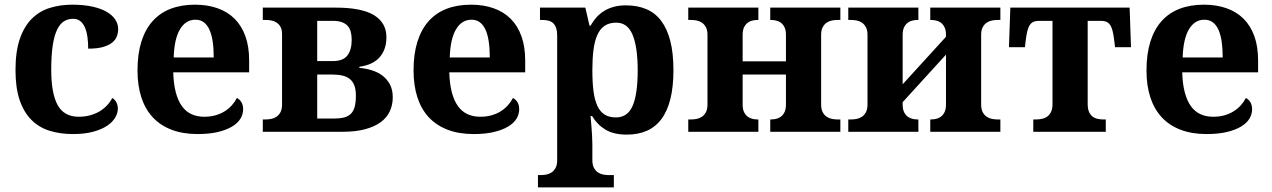

<svg xmlns="http://www.w3.org/2000/svg" viewBox="-20 -569 5494 829"><path d="M294.9 9.8Q239.7 9.8 194.1 -4.4Q148.4 -18.6 115.7 -51.3Q83 -84 64.9 -136.7Q46.9 -189.5 46.9 -266.1Q46.9 -347.2 65.7 -401.4Q84.5 -455.6 117.4 -488.3Q150.4 -521 195.3 -534.9Q240.2 -548.8 292 -548.8Q340.3 -548.8 377.4 -540.8Q414.6 -532.7 439.5 -518.6Q464.4 -504.4 477.3 -485.1Q490.2 -465.8 490.2 -443.8Q490.2 -427.7 484.6 -412.4Q479 -397 464.6 -385.3Q450.2 -373.5 425 -366.2Q399.9 -358.9 360.8 -358.9Q360.8 -384.8 357.7 -408.2Q354.5 -431.6 347.2 -449.2Q339.8 -466.8 327.4 -477.3Q314.9 -487.8 295.9 -487.8Q273.9 -487.8 256.6 -477.3Q239.3 -466.8 226.8 -441.4Q214.4 -416 207.8 -373.5Q201.2 -331.1 201.2 -267.1Q201.2 -165.5 229 -115.2Q256.8 -64.9 319.8 -64.9Q345.7 -64.9 368.4 -71Q391.1 -77.1 409.7 -88.1Q428.2 -99.1 442.1 -114Q456.1 -128.9 464.8 -146Q477.1 -138.7 482.9 -126.2Q488.8 -113.8 488.8 -100.1Q488.8 -81.1 477.5 -61.5Q466.3 -42 442.6 -26.1Q418.9 -10.3 382.3 -0.2Q345.7 9.8 294.9 9.8Z M823.7 -483.9Q781.7 -483.9 757.1 -442.4Q732.4 -400.9 730 -320.8H902.8Q902.8 -358.9 898.4 -389.2Q894 -419.4 884.5 -440.4Q875 -461.4 860.1 -472.7Q845.2 -483.9 823.7 -483.9ZM833 9.8Q769.5 9.8 720.9 -8.8Q672.4 -27.3 639.6 -62.5Q606.9 -97.7 590.3 -148.7Q573.7 -199.7 573.7 -265.1Q573.7 -335.4 590.3 -388.7Q606.9 -441.9 638.7 -477.5Q670.4 -513.2 716.6 -531Q762.7 -548.8 821.8 -548.8Q876 -548.8 919.4 -533.4Q962.9 -518.1 993.2 -487.8Q1023.4 -457.5 1039.6 -412.6Q1055.7 -367.7 1055.7 -308.1V-256.8H728Q729.5 -206.5 739 -170.4Q748.5 -134.3 765.4 -110.8Q782.2 -87.4 806.4 -76.2Q830.6 -64.9 861.8 -64.9Q887.7 -64.9 909.7 -71Q931.6 -77.1 949.5 -88.1Q967.3 -99.1 980.7 -114Q994.1 -128.9 1002.9 -146Q1029.8 -131.3 1029.8 -97.2Q1029.8 -75.7 1018.1 -56.4Q1006.3 -37.1 981.9 -22.5Q957.5 -7.8 920.7 1Q883.8 9.8 833 9.8Z M1114.7 -53.2H1126.5Q1137.7 -53.2 1150.1 -55.4Q1162.6 -57.6 1173.1 -64.5Q1183.6 -71.3 1190.7 -84Q1197.8 -96.7 1197.8 -118.2V-421.9Q1197.8 -441.9 1190.7 -453.9Q1183.6 -465.8 1172.9 -472.4Q1162.1 -479 1149.7 -481Q1137.2 -482.9 1126.5 -482.9H1114.7V-536.1H1429.7Q1541.5 -536.1 1595 -503.4Q1648.4 -470.7 1648.4 -408.2Q1648.4 -378.4 1639.6 -356Q1630.9 -333.5 1615.5 -317.9Q1600.1 -302.2 1578.6 -293.2Q1557.1 -284.2 1531.7 -280.8V-275.9Q1560.5 -273.4 1586.7 -265.1Q1612.8 -256.8 1632.6 -241.5Q1652.3 -226.1 1664.1 -203.4Q1675.8 -180.7 1675.8 -148.9Q1675.8 -116.2 1663.1 -88.6Q1650.4 -61 1623.8 -41.5Q1597.2 -22 1556.4 -11Q1515.6 0 1459.5 0H1114.7ZM1420.9 -57.1Q1446.3 -57.1 1464.4 -61.5Q1482.4 -65.9 1494.1 -76.9Q1505.9 -87.9 1511.2 -107.2Q1516.6 -126.5 1516.6 -155.8Q1516.6 -182.1 1510 -199.7Q1503.4 -217.3 1490.5 -227.8Q1477.5 -238.3 1458.7 -242.7Q1439.9 -247.1 1415.5 -247.1H1349.6V-57.1ZM1498.5 -397Q1498.5 -416.5 1494.4 -431.9Q1490.2 -447.3 1480.5 -457.8Q1470.7 -468.3 1455.1 -473.6Q1439.5 -479 1416.5 -479H1349.6V-305.2H1416.5Q1461.4 -305.2 1480 -329.6Q1498.5 -354 1498.5 -397Z M2015.6 -483.9Q1973.6 -483.9 1949 -442.4Q1924.3 -400.9 1921.9 -320.8H2094.7Q2094.7 -358.9 2090.3 -389.2Q2085.9 -419.4 2076.4 -440.4Q2066.9 -461.4 2052 -472.7Q2037.1 -483.9 2015.6 -483.9ZM2024.9 9.8Q1961.4 9.8 1912.8 -8.8Q1864.3 -27.3 1831.5 -62.5Q1798.8 -97.7 1782.2 -148.7Q1765.6 -199.7 1765.6 -265.1Q1765.6 -335.4 1782.2 -388.7Q1798.8 -441.9 1830.6 -477.5Q1862.3 -513.2 1908.4 -531Q1954.6 -548.8 2013.7 -548.8Q2067.9 -548.8 2111.3 -533.4Q2154.8 -518.1 2185.1 -487.8Q2215.3 -457.5 2231.4 -412.6Q2247.6 -367.7 2247.6 -308.1V-256.8H1919.9Q1921.4 -206.5 1930.9 -170.4Q1940.4 -134.3 1957.3 -110.8Q1974.1 -87.4 1998.3 -76.2Q2022.5 -64.9 2053.7 -64.9Q2079.6 -64.9 2101.6 -71Q2123.5 -77.1 2141.4 -88.1Q2159.2 -99.1 2172.6 -114Q2186 -128.9 2194.8 -146Q2221.7 -131.3 2221.7 -97.2Q2221.7 -75.7 2210 -56.4Q2198.2 -37.1 2173.8 -22.5Q2149.4 -7.8 2112.5 1Q2075.7 9.8 2024.9 9.8Z M2314.5 187Q2325.7 187 2338.1 184.8Q2350.6 182.6 2361.1 175.8Q2371.6 168.9 2378.7 156.2Q2385.7 143.6 2385.7 122.1V-413.1Q2385.7 -436 2380.6 -449.7Q2375.5 -463.4 2366.5 -470.7Q2357.4 -478 2345 -480.5Q2332.5 -482.9 2318.4 -482.9H2311.5V-536.1H2507.3L2525.4 -458H2529.8Q2540.5 -477.5 2554.9 -493.7Q2569.3 -509.8 2588.1 -521.5Q2606.9 -533.2 2630.4 -539.6Q2653.8 -545.9 2682.6 -545.9Q2732.4 -545.9 2770.8 -529.5Q2809.1 -513.2 2835 -478.8Q2860.8 -444.3 2874.3 -391.6Q2887.7 -338.9 2887.7 -266.1Q2887.7 -193.8 2874.5 -141.4Q2861.3 -88.9 2835.7 -54.7Q2810.1 -20.5 2772.7 -4.2Q2735.4 12.2 2686.5 12.2Q2629.4 12.2 2593.8 -9.5Q2558.1 -31.2 2536.6 -67.9H2529.8Q2531.7 -44.9 2533.7 -22.9Q2535.2 -4.4 2536.4 16.6Q2537.6 37.6 2537.6 53.2V122.1Q2537.6 143.6 2544.7 156.2Q2551.8 168.9 2562.3 175.8Q2572.8 182.6 2585.2 184.8Q2597.7 187 2608.4 187H2630.4V240.2H2302.7V187ZM2639.6 -62Q2689.9 -62 2711.7 -112.5Q2733.4 -163.1 2733.4 -265.1Q2733.4 -364.7 2711.7 -418Q2689.9 -471.2 2640.6 -471.2Q2610.8 -471.2 2590.8 -457.8Q2570.8 -444.3 2559.1 -418.2Q2547.4 -392.1 2542.5 -353.8Q2537.6 -315.4 2537.6 -266.1Q2537.6 -214.4 2542.5 -176Q2547.4 -137.7 2559.1 -112.3Q2570.8 -86.9 2590.3 -74.5Q2609.9 -62 2639.6 -62Z M3525.4 -118.2Q3525.4 -96.7 3532.5 -84Q3539.6 -71.3 3550 -64.5Q3560.5 -57.6 3573.2 -55.4Q3585.9 -53.2 3596.7 -53.2H3608.4V0H3305.7V-53.2H3307.6Q3317.9 -53.2 3329.3 -55.4Q3340.8 -57.6 3350.6 -64.5Q3360.4 -71.3 3366.9 -84Q3373.5 -96.7 3373.5 -118.2V-247.1H3186.5V-118.2Q3186.5 -96.7 3193.1 -84Q3199.7 -71.3 3209.5 -64.5Q3219.2 -57.6 3230.7 -55.4Q3242.2 -53.2 3252.4 -53.2H3254.4V0H2951.7V-53.2H2963.4Q2974.6 -53.2 2987.1 -55.4Q2999.5 -57.6 3010 -64.5Q3020.5 -71.3 3027.6 -84Q3034.7 -96.7 3034.7 -118.2V-418Q3034.7 -439.5 3027.6 -452.1Q3020.5 -464.8 3010 -471.7Q2999.5 -478.5 2987.1 -480.7Q2974.6 -482.9 2963.4 -482.9H2951.7V-536.1H3254.4V-482.9H3252.4Q3242.2 -482.9 3230.7 -480.7Q3219.2 -478.5 3209.5 -471.7Q3199.7 -464.8 3193.1 -452.1Q3186.5 -439.5 3186.5 -418V-304.2H3373.5V-418Q3373.5 -439.5 3366.9 -452.1Q3360.4 -464.8 3350.6 -471.7Q3340.8 -478.5 3329.3 -480.7Q3317.9 -482.9 3307.6 -482.9H3305.7V-536.1H3608.4V-482.9H3596.7Q3585.9 -482.9 3573.2 -480.7Q3560.5 -478.5 3550 -471.7Q3539.6 -464.8 3532.5 -452.1Q3525.4 -439.5 3525.4 -418Z M4216.3 -118.2Q4216.3 -96.7 4223.4 -84Q4230.5 -71.3 4241 -64.5Q4251.5 -57.6 4264.2 -55.4Q4276.9 -53.2 4287.6 -53.2H4299.3V0H3996.6V-53.2H3998.5Q4008.8 -53.2 4020.3 -55.4Q4031.7 -57.6 4041.5 -64.5Q4051.3 -71.3 4057.9 -84Q4064.5 -96.7 4064.5 -118.2V-333L3877.4 -127.9V-118.2Q3877.4 -96.7 3884 -84Q3890.6 -71.3 3900.4 -64.5Q3910.2 -57.6 3921.6 -55.4Q3933.1 -53.2 3943.4 -53.2H3945.3V0H3642.6V-53.2H3654.3Q3665.5 -53.2 3678 -55.4Q3690.4 -57.6 3700.9 -64.5Q3711.4 -71.3 3718.5 -84Q3725.6 -96.7 3725.6 -118.2V-418Q3725.6 -439.5 3718.5 -452.1Q3711.4 -464.8 3700.9 -471.7Q3690.4 -478.5 3678 -480.7Q3665.5 -482.9 3654.3 -482.9H3642.6V-536.1H3945.3V-482.9H3943.4Q3933.1 -482.9 3921.6 -480.7Q3910.2 -478.5 3900.4 -471.7Q3890.6 -464.8 3884 -452.1Q3877.4 -439.5 3877.4 -418V-205.1L4064.5 -410.2V-418Q4064.5 -439.5 4057.9 -452.1Q4051.3 -464.8 4041.5 -471.7Q4031.7 -478.5 4020.3 -480.7Q4008.8 -482.9 3998.5 -482.9H3996.6V-536.1H4299.3V-482.9H4287.6Q4276.9 -482.9 4264.2 -480.7Q4251.5 -478.5 4241 -471.7Q4230.5 -464.8 4223.4 -452.1Q4216.3 -439.5 4216.3 -418Z M4857.4 -536.1 4863.3 -365.2H4794.4L4790.5 -397.9Q4787.6 -421.4 4783.4 -437Q4779.3 -452.6 4772.7 -461.9Q4766.1 -471.2 4756.8 -475.1Q4747.6 -479 4733.4 -479H4676.3V-120.1Q4676.3 -100.1 4681.6 -87.2Q4687 -74.2 4696.3 -66.7Q4705.6 -59.1 4717.8 -56.2Q4730 -53.2 4743.2 -53.2H4754.4V0H4441.4V-53.2H4452.6Q4467.3 -53.2 4480.2 -56.2Q4493.2 -59.1 4502.9 -66.7Q4512.7 -74.2 4518.6 -87.2Q4524.4 -100.1 4524.4 -120.1V-479H4466.3Q4452.6 -479 4443.1 -475.1Q4433.6 -471.2 4427 -461.9Q4420.4 -452.6 4416.3 -437Q4412.1 -421.4 4409.2 -397.9L4405.3 -365.2H4336.4L4342.3 -536.1Z M5180.2 -483.9Q5138.2 -483.9 5113.5 -442.4Q5088.9 -400.9 5086.4 -320.8H5259.3Q5259.3 -358.9 5254.9 -389.2Q5250.5 -419.4 5241 -440.4Q5231.4 -461.4 5216.6 -472.7Q5201.7 -483.9 5180.2 -483.9ZM5189.5 9.8Q5126 9.8 5077.4 -8.8Q5028.8 -27.3 4996.1 -62.5Q4963.4 -97.7 4946.8 -148.7Q4930.2 -199.7 4930.2 -265.1Q4930.2 -335.4 4946.8 -388.7Q4963.4 -441.9 4995.1 -477.5Q5026.9 -513.2 5073 -531Q5119.1 -548.8 5178.2 -548.8Q5232.4 -548.8 5275.9 -533.4Q5319.3 -518.1 5349.6 -487.8Q5379.9 -457.5 5396 -412.6Q5412.1 -367.7 5412.1 -308.1V-256.8H5084.5Q5085.9 -206.5 5095.5 -170.4Q5105 -134.3 5121.8 -110.8Q5138.7 -87.4 5162.8 -76.2Q5187 -64.9 5218.3 -64.9Q5244.1 -64.9 5266.1 -71Q5288.1 -77.1 5305.9 -88.1Q5323.7 -99.1 5337.2 -114Q5350.6 -128.9 5359.4 -146Q5386.2 -131.3 5386.2 -97.2Q5386.2 -75.7 5374.5 -56.4Q5362.8 -37.1 5338.4 -22.5Q5314 -7.8 5277.1 1Q5240.2 9.8 5189.5 9.8Z"/></svg>

Font: Droid Serif
Style: Bold
Weight: 700
Designer: Monotype Design team
Foundry: Monotype Imaging Inc.
Version: Version 1.03